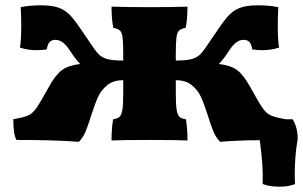

<svg xmlns="http://www.w3.org/2000/svg" viewBox="-20 -527 1141 723"><path d="M1090 127Q1090 153 1091 166Q1068 176 1032 176Q996 176 969 166Q972 98 958 1Q880 1 809 7Q794 -8 784.5 -30Q775 -52 763 -91Q749 -135 737 -161.5Q725 -188 702 -206.5Q679 -225 642 -225V-177Q642 -134 645 -114.5Q648 -95 655.5 -87.5Q663 -80 680 -78Q686 -45 686 2Q646 0 543 0Q440 0 400 2Q400 -45 406 -78Q423 -80 430.5 -87.5Q438 -95 441 -114.5Q444 -134 444 -177V-225Q407 -225 384 -206.5Q361 -188 349 -161.5Q337 -135 323 -91Q311 -52 301.5 -30Q292 -8 277 7Q188 0 42 0Q30 -21 30 -78Q70 -85 86.5 -92.5Q103 -100 117 -120Q131 -140 163 -198Q189 -245 213 -263Q237 -281 282 -286Q267 -300 243 -337Q229 -358 216 -367.5Q203 -377 189 -377Q174 -377 166.5 -368.5Q159 -360 156 -341Q138 -338 119 -338Q84 -338 55 -348Q60 -373 60 -432Q60 -466 58 -500Q91 -507 135 -507Q179 -507 205 -496.5Q231 -486 251.5 -461.5Q272 -437 309 -381Q335 -341 348.5 -326Q362 -311 382.5 -305Q403 -299 444 -299V-326Q444 -368 441.5 -386.5Q439 -405 431.5 -412Q424 -419 407 -422Q400 -453 400 -502Q460 -500 543 -500Q626 -500 686 -502Q686 -453 679 -422Q662 -419 654.5 -412Q647 -405 644.5 -386.5Q642 -368 642 -326V-299Q683 -299 703.5 -305Q724 -311 737.5 -326Q751 -341 777 -381Q814 -437 834.5 -461.5Q855 -486 881 -496.5Q907 -507 951 -507Q995 -507 1028 -500Q1026 -466 1026 -432Q1026 -373 1031 -348Q1002 -338 967 -338Q948 -338 930 -341Q927 -360 919.5 -368.5Q912 -377 897 -377Q883 -377 870 -367.5Q857 -358 843 -337Q819 -300 804 -286Q849 -281 873 -263Q897 -245 923 -198Q955 -140 969 -120Q983 -100 999.5 -92.5Q1016 -85 1056 -78H1082Q1101 -47 1101 -3Q1090 58 1090 127Z"/></svg>

Font: Vollkorn SC Black
Style: Regular
Weight: 900
Designer: Friedrich Althausen
Foundry: Friedrich Althausen
Version: Version 4.015